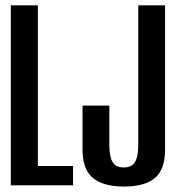

<svg xmlns="http://www.w3.org/2000/svg" viewBox="-20 -695 670 720"><path d="M20.5 0V-675H122V-72.5H254V0ZM444.5 4.5Q367 4.5 328.2 -27.8Q289.5 -60 289.5 -133.5V-299H390V-152Q390 -108 402 -87.5Q414 -67 444 -67Q474 -67 486.2 -87.5Q498.5 -108 498.5 -152.5V-675H599V-133Q599 -60 561.2 -27.8Q523.5 4.5 444.5 4.5Z"/></svg>

Font: Anybody Condensed Medium
Style: Regular
Weight: 500
Width: 3
Designer: Tyler Finck
Foundry: Etcetera Type Company
Version: Version 1.010; ttfautohint (v1.8.3) -l 8 -r 50 -G 200 -x 14 